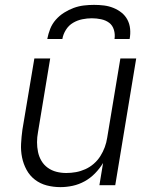

<svg xmlns="http://www.w3.org/2000/svg" viewBox="-20 -760 640 788"><path d="M228 8Q199 8 172 1Q145 -6 123.5 -22.5Q102 -39 89 -63Q76 -87 70.5 -114Q65 -141 66.5 -170Q68 -199 72 -228L121 -520H186L136 -218Q132 -197 132 -176.5Q132 -156 136 -136.5Q140 -117 150 -100Q160 -83 176 -71.5Q192 -60 211.5 -55Q231 -50 252 -50Q272 -50 291.5 -53.5Q311 -57 330 -65.5Q349 -74 365 -88Q381 -102 392 -119.5Q403 -137 410 -156Q417 -175 420 -195L474 -520H539L453 0H388L403 -91Q389 -68 370 -48.5Q351 -29 327.5 -16Q304 -3 278.5 2.5Q253 8 228 8ZM174 -600Q178 -621 186 -641.5Q194 -662 209 -679Q224 -696 243 -708Q262 -720 282.5 -727.5Q303 -735 324 -737.5Q345 -740 366 -740Q387 -740 407 -737.5Q427 -735 445.5 -727.5Q464 -720 479 -708Q494 -696 503 -679Q512 -662 514 -641.5Q516 -621 512 -600H450Q453 -619 447.5 -637.5Q442 -656 428 -666.5Q414 -677 395 -681Q376 -685 357 -685Q338 -685 318 -681Q298 -677 280 -666.5Q262 -656 250.5 -637.5Q239 -619 236 -600Z"/></svg>

Font: Iosevka Light Extended Oblique
Style: Regular
Weight: 300
Width: 7
Italic angle: -9°
Monospace: yes
Designer: Belleve Invis
Foundry: Belleve Invis
Version: Version 32.5.0; ttfautohint (v1.8.4)